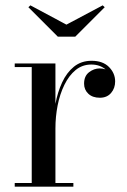

<svg xmlns="http://www.w3.org/2000/svg" viewBox="-20 -697 476 717"><path d="M228 -605 363.5 -677 371 -670 261 -560H196L86 -670L93.5 -677ZM35 -13.5H98.5V-446.5H35V-460H187V-309Q195 -352.5 212 -389.2Q229 -426 256.2 -448Q283.5 -470 322 -470Q364 -470 387 -446.8Q410 -423.5 410 -393Q410 -367.5 394.8 -349.8Q379.5 -332 353 -332Q325.5 -332 309.8 -347Q294 -362 294 -384.5Q294 -413 312.5 -427.2Q331 -441.5 352.5 -441.5Q364 -441.5 374 -438Q352.5 -456 321 -456Q287.5 -456 262.5 -435.5Q237.5 -415 220.5 -380.2Q203.5 -345.5 195.2 -303.2Q187 -261 187 -217.5V-13.5H254V0H35Z"/></svg>

Font: Bodoni Moda 16pt
Style: Regular
Weight: 400
Version: Version 2.3